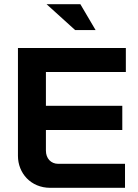

<svg xmlns="http://www.w3.org/2000/svg" viewBox="-20 -900 659 920"><path d="M66 -670V-153C66 -71 127 0 221 0H579V-115H259C224 -115 200 -141 200 -178V-277H566V-393H200V-555H583V-670ZM203 -880 340 -756H438L365 -880Z"/></svg>

Font: LT Wave Alt Bold
Style: Regular
Weight: 700
Designer: Daniel Lyons
Version: Version 2.5 (Glyphs App)